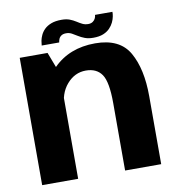

<svg xmlns="http://www.w3.org/2000/svg" viewBox="-82 -805 816 880"><g transform="rotate(-10 326.5 -365.5)"><path d="M43.5 0H211V-493L173 -592.5H43.5ZM429.5 0H597.5V-316.5Q597.5 -443 553.5 -520.5Q509.5 -598 395 -598Q274.5 -598 199.2 -521.8Q124 -445.5 124 -367L206 -329.5Q206 -397.5 242.8 -440Q279.5 -482.5 331.5 -482.5Q381.5 -482.5 405.5 -447.5Q429.5 -412.5 429.5 -314ZM392 -624.5Q420 -624.5 438.8 -632.2Q457.5 -640 469.2 -652.2Q481 -664.5 487.5 -678.2Q494 -692 496.5 -705Q499 -718 498.5 -726.5H417.5Q417.5 -720 413.8 -711.2Q410 -702.5 401.5 -696.5Q393 -690.5 380 -690.5Q365 -690.5 353 -696.5Q341 -702.5 328.2 -710.8Q315.5 -719 300 -725Q284.5 -731 262 -731Q233.5 -731 214 -723.5Q194.5 -716 182.5 -704.2Q170.5 -692.5 164 -678.5Q157.5 -664.5 155.2 -652Q153 -639.5 152.5 -630.5H234Q234.5 -637 237.8 -645.8Q241 -654.5 249.5 -660.5Q258 -666.5 272.5 -666.5Q286.5 -666.5 298.5 -660Q310.5 -653.5 323.5 -645.2Q336.5 -637 352.8 -630.8Q369 -624.5 392 -624.5Z"/></g></svg>

Font: Anybody Thin
Style: Bold
Weight: 700
Version: Version 1.113;gftools[0.9.25]